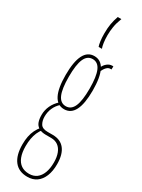

<svg xmlns="http://www.w3.org/2000/svg" viewBox="-263 -813 780 1056"><g transform="rotate(30 127.0 -285.0)"><path d="M141 220Q86 220 57.5 183.5Q29 147 29 78Q29 51 33.5 28Q38 5 47.5 -14.5Q57 -34 72 -52L86 -45Q73 -29 65 -10.5Q57 8 53 30Q49 52 49 78Q49 118 59.5 145.5Q70 173 90.5 187Q111 201 141 201Q169 201 188.5 186.5Q208 172 218.5 144.5Q229 117 229 78Q229 44 219.5 19.5Q210 -5 192 -18Q174 -31 148 -31H115Q86 -31 69 -41.5Q52 -52 45.5 -70.5Q39 -89 39 -114Q39 -145 52 -173Q65 -201 90 -223L101 -213Q80 -194 69 -169Q58 -144 58 -115Q58 -88 69.5 -69Q81 -50 115 -50H147Q197 -50 223 -17Q249 16 249 78Q249 122 236 154Q223 186 199 203Q175 220 141 220ZM130 -203Q87 -203 65.5 -245Q44 -287 44 -371Q44 -455 65.5 -497.5Q87 -540 130 -540Q173 -540 194.5 -497.5Q216 -455 216 -371Q216 -287 194.5 -245Q173 -203 130 -203ZM130 -222Q164 -222 180 -258.5Q196 -295 196 -371Q196 -448 180 -484.5Q164 -521 130 -521Q96 -521 80 -484.5Q64 -448 64 -371Q64 -295 80 -258.5Q96 -222 130 -222ZM196 -479 186 -499Q194 -519 209 -531Q224 -543 240 -543Q245 -543 246 -543Q247 -543 248 -542L247 -522Q246 -523 245 -523Q244 -523 240 -523Q228 -523 217.5 -512.5Q207 -502 196 -479ZM145 -595H124Q120 -605 117 -626Q114 -647 114 -675Q114 -709 118.5 -735.5Q123 -762 133 -790H156Q143 -757 138.5 -729Q134 -701 134 -675Q134 -650 137 -628.5Q140 -607 145 -595Z"/></g></svg>

Font: Georama ExtraCondensed Thin
Style: Regular
Weight: 100
Width: 2
Designer: Jean-Baptiste Levee
Foundry: Production Type
Version: Version 1.001